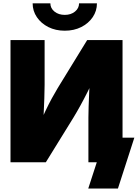

<svg xmlns="http://www.w3.org/2000/svg" viewBox="-20 -966 820 1143"><path d="M709.5 0H506.3V-265.6Q506.3 -291 507.6 -332Q508.8 -373 511.2 -423.1Q513.7 -473.1 517.6 -524.4L549.3 -517.6Q524.9 -465.8 502.2 -420.7Q479.5 -375.5 458.5 -337.4Q437.5 -299.3 417 -265.6L252.9 0H42.5V-727.5H245.6V-460.9Q245.6 -429.7 243.9 -380.9Q242.2 -332 239.7 -281Q237.3 -230 234.9 -190.4L213.9 -221.7Q231.9 -266.1 251 -306.4Q270 -346.7 288.8 -380.9Q307.6 -415 323.7 -441.9L499 -727.5H709.5ZM365.7 -783.2Q311 -783.2 267.8 -804.9Q224.6 -826.7 199.5 -863.8Q174.3 -900.9 174.3 -946.3H279.8Q279.8 -917 304.2 -897.2Q328.6 -877.4 365.7 -877.4Q402.3 -877.4 426.5 -897.2Q450.7 -917 450.7 -946.3H557.1Q557.1 -900.9 532 -863.8Q506.8 -826.7 463.6 -804.9Q420.4 -783.2 365.7 -783.2ZM505.4 156.2 556.2 0H509.3V-146.5H779.8L682.1 156.2Z"/></svg>

Font: Inter 24pt Black
Style: Regular
Weight: 900
Designer: Rasmus Andersson
Foundry: rsms
Version: Version 4.001;git-66647c0bb